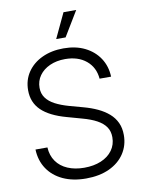

<svg xmlns="http://www.w3.org/2000/svg" viewBox="-101 -1009 812 1090"><g transform="rotate(-10 305.0 -464.0)"><path d="M306.2 11.7Q230 11.7 173.3 -14.6Q116.7 -41 85 -88.6Q53.2 -136.2 50.8 -200.2H119.6Q122.1 -153.3 145.8 -119.6Q169.4 -85.9 210.9 -68.1Q252.4 -50.3 306.2 -50.3Q361.3 -50.3 403.3 -67.9Q445.3 -85.4 469 -117.9Q492.7 -150.4 492.7 -193.4Q492.7 -228 475.8 -252.7Q459 -277.3 425.5 -295.7Q392.1 -314 341.3 -327.6L257.3 -351.1Q161.6 -377.4 114.7 -422.9Q67.9 -468.3 67.9 -538.1Q67.9 -597.7 98.6 -642.8Q129.4 -688 183.3 -713.1Q237.3 -738.3 306.6 -738.3Q377 -738.3 429.7 -712.2Q482.4 -686 512.7 -639.9Q543 -593.8 545.4 -533.2H479Q473.6 -598.6 426.8 -637.7Q379.9 -676.8 304.7 -676.8Q255.4 -676.8 216.8 -659.4Q178.2 -642.1 156.2 -611.3Q134.3 -580.6 134.3 -541Q134.3 -507.3 152.3 -482.7Q170.4 -458 203.1 -440.9Q235.8 -423.8 280.8 -411.1L360.4 -389.2Q404.3 -377.4 440.7 -360.4Q477.1 -343.3 503.7 -320.1Q530.3 -296.9 544.7 -265.9Q559.1 -234.9 559.1 -194.3Q559.1 -134.8 528.1 -87.9Q497.1 -41 440.2 -14.6Q383.3 11.7 306.2 11.7ZM275.4 -797.4 342.8 -940.4H416L329.6 -797.4Z"/></g></svg>

Font: Inter 24pt Light
Style: Regular
Weight: 300
Designer: Rasmus Andersson
Foundry: rsms
Version: Version 4.001;git-66647c0bb